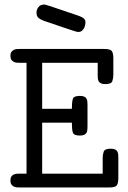

<svg xmlns="http://www.w3.org/2000/svg" viewBox="-20 -827 565 847"><path d="M141 -772Q141 -784 149.5 -795.5Q158 -807 175 -807Q178 -807 181.5 -806Q185 -805 199.5 -800.5Q214 -796 244 -785.5Q274 -775 328 -757Q339 -753 348 -747Q357 -741 357 -727Q357 -723 355.5 -716Q354 -709 350.5 -702.5Q347 -696 341 -691Q335 -686 325 -686H324Q322 -686 318 -687Q314 -688 300 -692.5Q286 -697 256.5 -707Q227 -717 174 -735Q160 -740 150.5 -747.5Q141 -755 141 -772ZM26 -30Q26 -42 30 -48Q34 -54 40.5 -57Q47 -60 54 -60.5Q61 -61 67 -61H97V-550H67Q61 -550 54 -550.5Q47 -551 41 -554Q35 -557 30.5 -563Q26 -569 26 -581Q26 -592 30.5 -598Q35 -604 41 -607Q47 -610 54 -610.5Q61 -611 67 -611H440Q466 -611 473 -602Q480 -593 480 -570V-497Q480 -482 475.5 -469Q471 -456 445 -456Q432 -456 425 -459.5Q418 -463 415 -469Q412 -475 411.5 -482.5Q411 -490 411 -497V-550H166V-347H297Q297 -378 301.5 -391Q306 -404 332 -404Q345 -404 352 -400.5Q359 -397 362 -391Q365 -385 365.5 -377.5Q366 -370 366 -363V-270Q366 -263 365.5 -255.5Q365 -248 362 -242Q359 -236 352 -232.5Q345 -229 332 -229Q306 -229 301.5 -242Q297 -255 297 -286H166V-61H433V-130Q433 -145 437.5 -158Q442 -171 468 -171Q481 -171 488 -167.5Q495 -164 498 -158Q501 -152 501.5 -144.5Q502 -137 502 -130V-41Q502 -17 494.5 -8.5Q487 0 462 0H67Q61 0 54 -0.5Q47 -1 41 -4Q35 -7 30.5 -13Q26 -19 26 -30Z"/></svg>

Font: CMU Typewriter Custom
Style: Regular
Weight: 500
Monospace: yes
Version: Version 0.7.0